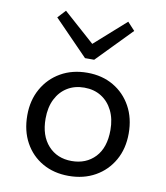

<svg xmlns="http://www.w3.org/2000/svg" viewBox="-85 -822 784 907"><g transform="rotate(10 307.0 -368.0)"><path d="M305 15Q234.1 15 179.8 -16Q125.4 -46.9 94.5 -102.9Q63.6 -158.9 63.6 -233.9Q63.6 -305.5 95 -361.2Q126.4 -417 181.6 -448.6Q236.8 -480.3 309 -480.3Q380.2 -480.3 434.4 -448.6Q488.6 -417 519.5 -361Q550.4 -305 550.4 -231.4Q550.4 -158.4 519 -103Q487.6 -47.5 432.4 -16.3Q377.2 15 305 15ZM307 -56.7Q376.3 -56.7 419.5 -102.3Q462.6 -148 462.6 -232.5Q462.6 -285.8 443 -325.3Q423.5 -364.8 388.6 -386.7Q353.7 -408.6 307 -408.6Q260.9 -408.6 226 -387.3Q191.2 -366.1 171.3 -326.7Q151.4 -287.4 151.4 -232.8Q151.4 -151.3 194.2 -104Q237 -56.7 307 -56.7ZM491.9 -713.2 329.3 -546.3H298.6L295.5 -608.1L456.6 -751.3ZM122.8 -713.2 158 -751.3 319.1 -608.1 316 -546.3H285.3Z"/></g></svg>

Font: Intel One Mono Light
Style: Regular
Weight: 300
Monospace: yes
Designer: Fred Shallcrass
Foundry: Frere-Jones Type LLC
Version: Version 1.004